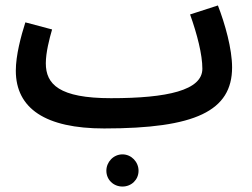

<svg xmlns="http://www.w3.org/2000/svg" viewBox="-20 -450 923 704"><path d="M362 21C696 21 831 -43 831 -203C831 -271 805 -363 779 -430L677 -397C703 -324 722 -250 722 -198C722 -119 594 -90 387 -90C197 -90 148 -141 148 -218C148 -257 161 -308 171 -342L73 -368C57 -318 38 -247 38 -191C38 -52 147 21 362 21ZM429 234C462 234 488 209 488 176C488 144 462 116 429 116C396 116 370 144 370 176C370 209 396 234 429 234Z"/></svg>

Font: Noto Sans Arabic Cond SemBd
Style: Regular
Weight: 600
Width: 3
Designer: Monotype Design Team, Nadine Chahine, Nizar Qandah and Khaled Hosny
Foundry: Monotype Imaging Inc.
Version: Version 2.012